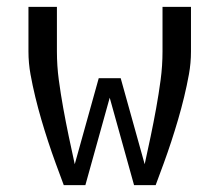

<svg xmlns="http://www.w3.org/2000/svg" viewBox="-20 -540 640 560"><path d="M166 0Q154 -32 142.5 -63.5Q131 -95 120.5 -127Q110 -159 100.5 -191.5Q91 -224 83 -257Q75 -290 69 -323Q63 -356 63 -390V-520H146V-390Q146 -348 151.5 -307Q157 -266 164.5 -224.5Q172 -183 180.5 -142.5Q189 -102 198 -61L268 -312H332L402 -61Q411 -102 419.5 -142.5Q428 -183 435.5 -224.5Q443 -266 448.5 -307Q454 -348 454 -390V-520H537V-390Q537 -356 531 -323Q525 -290 517 -257Q509 -224 499.5 -191.5Q490 -159 479.5 -127Q469 -95 457.5 -63.5Q446 -32 434 0H371L300 -255L229 0Z"/></svg>

Font: Bmono
Style: Regular
Weight: 400
Monospace: yes
Designer: Belleve Invis
Foundry: Belleve Invis
Version: Version 11.2.2; ttfautohint (v1.8.2)